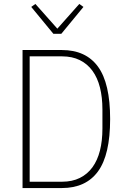

<svg xmlns="http://www.w3.org/2000/svg" viewBox="-20 -951 637 971"><path d="M94 -698H293Q414 -698 475.5 -614Q537 -530 537 -349Q537 -168 475.5 -84Q414 0 293 0H94ZM294 -32Q345 -32 383.5 -51Q422 -70 447.5 -105Q473 -140 485.5 -189.5Q498 -239 498 -301V-397Q498 -459 485.5 -508.5Q473 -558 447.5 -593Q422 -628 383.5 -647Q345 -666 294 -666H130V-32ZM250 -780 138 -916 159 -931 270 -806 381 -931 402 -916 290 -780Z"/></svg>

Font: IBM Plex Sans Condensed ExtraLight
Style: Regular
Weight: 200
Width: 3
Designer: Mike Abbink, Paul van der Laan, Pieter van Rosmalen
Foundry: Bold Monday
Version: Version 1.3